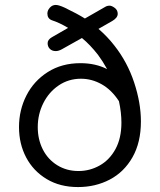

<svg xmlns="http://www.w3.org/2000/svg" viewBox="-20 -760 648 778"><path d="M551 -268Q551 -183 517 -123Q483 -63 425 -32.5Q367 -2 296 -2Q223 -2 169 -34.5Q115 -67 86 -122Q57 -177 57 -245Q57 -314 87 -373Q117 -432 173.5 -468Q230 -504 306 -504Q367 -504 414 -480Q397 -511 377 -538Q345 -579 312 -606L230 -560Q217 -553 206 -553Q191 -553 182 -562Q173 -571 173 -585Q173 -599 190 -609L256 -647Q221 -668 190 -678Q172 -685 172 -705Q172 -718 182 -729Q192 -740 206 -740Q218 -740 242 -729Q294 -704 324 -685L406 -732Q414 -737 424 -737Q433 -737 445 -728Q457 -719 457 -704Q457 -688 435 -675L379 -643Q415 -612 443 -576Q496 -509 523.5 -426Q551 -343 551 -268ZM472 -263Q472 -304 462 -350Q432 -396 392 -418.5Q352 -441 308 -441Q258 -441 218 -414Q178 -387 155.5 -342Q133 -297 133 -245Q133 -195 153.5 -154.5Q174 -114 212 -90.5Q250 -67 298 -67Q344 -67 384 -89.5Q424 -112 448 -156Q472 -200 472 -263Z"/></svg>

Font: Mali
Style: Regular
Weight: 400
Version: Version 1.000; ttfautohint (v1.6)